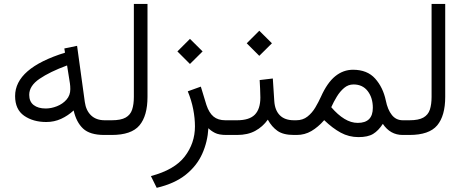

<svg xmlns="http://www.w3.org/2000/svg" viewBox="-20 -672 2316 956"><path d="M55.2 -193.8Q55.2 -332.5 303.7 -409.7L300.3 -430.7L363.8 -443.8L402.3 -164.1Q408.2 -121.6 433.6 -97.4Q459 -73.2 501.5 -73.2H516.6V0H499.5Q427.7 0 393.8 -31.7Q359.9 -63.5 346.7 -122.1Q318.8 -96.2 284.4 -80.3Q250 -64.5 210.4 -64.5Q145 -64.5 100.1 -95.7Q55.2 -127 55.2 -193.8ZM314 -346.2Q228 -314.5 176.8 -279.5Q125.5 -244.6 125.5 -199.7Q125.5 -166 147.7 -148.9Q169.9 -131.8 207.5 -131.8Q235.4 -131.8 263.7 -143.1Q292 -154.3 311 -175.8Q330.1 -197.3 330.1 -228Q330.1 -243.7 328.1 -257.3Z M497.1 0V-73.2H536.6Q582 -73.2 605.7 -86.7Q629.4 -100.1 637.9 -126.2Q646.5 -152.3 646.5 -189.5V-652.3H714.4V-189.9Q714.4 -95.2 674.3 -47.6Q634.3 0 536.1 0Z M863.3 -416 925.8 -478.5 988.8 -416 925.8 -353.5ZM1017.6 -33.7Q1013.7 34.2 986.8 94Q960 153.8 904.8 198Q849.6 242.2 760.3 263.2L731.4 204.6Q848.6 173.8 899.7 107.4Q950.7 41 950.7 -42.5Q950.7 -83.5 942.1 -127.7Q933.6 -171.9 915 -217.3L980 -240.7L1007.8 -149.4Q1021 -109.9 1043.2 -91.6Q1065.4 -73.2 1102.1 -73.2H1121.1V0H1106.9Q1070.3 0 1050.3 -10.3Q1030.3 -20.5 1017.6 -33.7Z M1456.5 0H1443.4Q1390.6 0 1361.8 -20.3Q1333 -40.5 1313.5 -76.2Q1288.1 -40.5 1250.7 -20.3Q1213.4 0 1160.6 0H1101.6V-73.2H1160.6Q1221.7 -73.2 1249 -101.3Q1276.4 -129.4 1276.4 -186.5Q1276.4 -208 1275.1 -230.5Q1273.9 -252.9 1272.9 -273.4L1338.4 -281.2L1345.7 -168.9Q1348.6 -123 1373.3 -98.1Q1397.9 -73.2 1443.8 -73.2H1456.5ZM1208.5 -456.5 1271 -519 1334 -456.5 1271 -394Z M1594.2 -73.7Q1564 -39.1 1530.5 -19.5Q1497.1 0 1457.5 0H1437V-73.2H1455.1Q1487.8 -73.2 1511 -91.6Q1534.2 -109.9 1550.3 -137.2Q1566.4 -164.6 1578.1 -190.4Q1609.4 -260.3 1649.2 -292.5Q1689 -324.7 1737.8 -324.7Q1808.6 -324.7 1847.9 -280.8Q1887.2 -236.8 1900.9 -171.9Q1910.2 -125.5 1931.2 -99.4Q1952.1 -73.2 1985.4 -73.2H1999V0H1984.9Q1923.3 0 1886.2 -55.2Q1864.3 -21.5 1838.1 -5.4Q1812 10.7 1765.1 10.7Q1717.3 10.7 1676.5 -11.5Q1635.7 -33.7 1594.2 -73.7ZM1629.4 -138.2Q1662.1 -100.1 1695.1 -80.1Q1728 -60.1 1761.2 -60.1Q1836.4 -60.1 1836.4 -135.3Q1836.4 -185.1 1811 -218.3Q1785.6 -251.5 1740.2 -251.5Q1713.9 -251.5 1693.4 -234.1Q1672.9 -216.8 1657 -190.7Q1641.1 -164.6 1629.4 -138.2Z M1979.5 0V-73.2H2019Q2064.5 -73.2 2088.1 -86.7Q2111.8 -100.1 2120.4 -126.2Q2128.9 -152.3 2128.9 -189.5V-652.3H2196.8V-189.9Q2196.8 -95.2 2156.7 -47.6Q2116.7 0 2018.6 0Z"/></svg>

Font: Vazir Light WOL
Style: Light-WOL
Weight: 300
Designer: Saber Rastikerdar
Foundry: Saber Rastikerdar
Version: Version 30.0.0